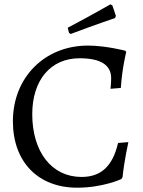

<svg xmlns="http://www.w3.org/2000/svg" viewBox="-20 -861 666 893"><path d="M309 -703C414 -743 515 -777 515 -777L519 -787L503 -835L494 -841C494 -841 389 -781 295 -732L301 -708ZM339 12C458 12 544 -28 544 -28L550 -37C557 -109 577 -200 577 -200L529 -196C504 -88 450 -38 359 -38C221 -38 130 -154 130 -330C130 -489 216 -590 350 -590C448 -590 497 -559 497 -497C497 -475 494 -448 494 -448L542 -452C548 -544 567 -619 567 -619L563 -625C563 -625 472 -649 389 -649C187 -649 40 -500 40 -297C40 -108 157 12 339 12Z"/></svg>

Font: Alegreya SC
Style: Regular
Weight: 400
Designer: Juan Pablo del Peral
Foundry: Huerta Tipografica
Version: Version 2.007;PS 002.007;hotconv 1.0.88;makeotf.lib2.5.64775